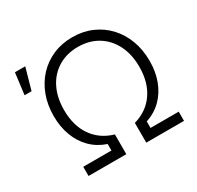

<svg xmlns="http://www.w3.org/2000/svg" viewBox="-157 -920 1134 1103"><g transform="rotate(-30 410.5 -368.5)"><path d="M129.9 0V-61H316.9V-104Q256.3 -124.5 214.4 -166.5Q172.4 -208.5 150.4 -267.6Q128.4 -326.7 128.4 -397.5Q128.4 -472.2 151.9 -534.2Q175.3 -596.2 217.8 -641.6Q260.3 -687 318.6 -712.2Q377 -737.3 446.3 -737.3Q516.1 -737.3 574.5 -712.2Q632.8 -687 675.3 -641.6Q717.8 -596.2 741.2 -534.2Q764.6 -472.2 764.6 -397.5Q764.6 -326.2 742.7 -267.3Q720.7 -208.5 679 -166.5Q637.2 -124.5 576.2 -104V-61H763.2V0H512.7V-130.9Q600.6 -156.2 648.4 -225.3Q696.3 -294.4 696.3 -397.5Q696.3 -481 664.8 -543Q633.3 -605 577.1 -638.9Q521 -672.9 446.8 -672.9Q372.6 -672.9 316.2 -638.9Q259.8 -605 228.5 -543Q197.3 -481 197.3 -397.5Q197.3 -294.9 244.9 -225.8Q292.5 -156.7 380.4 -130.9V0ZM43.5 -585.4 61.5 -727.5H129.9L89.8 -585.4Z"/></g></svg>

Font: Inter 20pt Light
Style: Regular
Weight: 300
Version: Version 4.001;git-66647c0bb